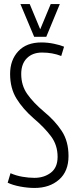

<svg xmlns="http://www.w3.org/2000/svg" viewBox="-20 -920 382 950"><path d="M297 -689 283 -643Q240 -660 188 -660Q141 -660 113 -632Q85 -604 85 -554Q85 -497 115 -454.5Q145 -412 197 -368Q252 -323 285.5 -272Q319 -221 319 -148Q319 -72 272 -31Q225 10 151 10Q117 10 80 3Q43 -4 18 -16L32 -63Q59 -51 90.5 -45.5Q122 -40 150 -40Q198 -40 231.5 -65.5Q265 -91 265 -144Q265 -202 232.5 -245.5Q200 -289 147 -334Q94 -380 62 -431.5Q30 -483 30 -554Q30 -623 70.5 -666.5Q111 -710 185 -710Q216 -710 247 -703.5Q278 -697 297 -689ZM276 -900 209 -738H149L81 -900H127L179 -775L231 -900Z"/></svg>

Font: Georama Condensed Light
Style: Regular
Weight: 300
Width: 3
Designer: Jean-Baptiste Levee
Foundry: Production Type
Version: Version 1.000